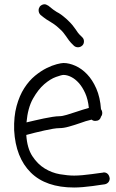

<svg xmlns="http://www.w3.org/2000/svg" viewBox="-20 -836 533 881"><path d="M271.5 -492.2Q262.7 -492.2 236.8 -482.9Q210.9 -473.6 183.1 -449.7Q155.3 -425.8 131.3 -383.3Q107.4 -340.8 101.6 -274.4Q118.2 -278.3 139.2 -283.2Q160.2 -288.1 181.2 -292.5Q202.1 -296.9 221.2 -299.8Q240.2 -302.7 252 -302.7Q265.6 -302.7 286.6 -309.1Q307.6 -315.4 328.1 -322.3Q344.7 -328.1 359.4 -332.5Q374 -336.9 387.7 -340.8Q383.8 -379.9 371.1 -408.2Q358.4 -436.5 341.8 -455.1Q325.2 -473.6 306.6 -482.9Q288.1 -492.2 271.5 -492.2ZM456.1 -44.9Q466.8 -44.9 474.1 -38.1Q481.4 -31.2 483.4 -17.6Q483.4 -6.8 477.1 0.5Q470.7 7.8 460 9.8Q458 9.8 442.4 12.2Q426.8 14.6 405.3 17.6Q383.8 20.5 360.4 22.5Q336.9 24.4 320.3 24.4Q190.4 24.4 121.1 -44.4Q51.8 -113.3 44.9 -238.3Q43 -301.8 56.2 -349.6Q69.3 -397.5 91.3 -431.6Q113.3 -465.8 140.6 -488.3Q168 -510.7 193.8 -523.4Q219.7 -536.1 240.7 -541.5Q261.7 -546.9 271.5 -546.9Q296.9 -546.9 325.7 -534.2Q354.5 -521.5 379.4 -495.6Q404.3 -469.7 421.9 -429.7Q439.5 -389.6 443.4 -335Q449.2 -327.1 449.2 -317.4Q449.2 -307.6 443.4 -300.8Q438.5 -281.2 417 -281.2Q407.2 -281.2 400.4 -287.1Q374 -281.2 345.7 -270.5Q320.3 -261.7 295.9 -254.9Q271.5 -248 252 -248Q241.2 -248 223.1 -245.1Q205.1 -242.2 183.6 -237.3Q162.1 -232.4 140.1 -227.1Q118.2 -221.7 100.6 -216.8Q104.5 -156.2 128.4 -119.6Q152.3 -83 185.1 -63Q217.8 -43 254.4 -36.6Q291 -30.3 320.3 -30.3Q335.9 -30.3 358.4 -32.2Q380.9 -34.2 401.4 -37.1Q421.9 -40 437.5 -42L452.1 -43.9ZM327.1 -701.2Q332 -693.4 337.9 -685.5Q343.8 -677.7 356.4 -666Q365.2 -658.2 365.2 -646.5Q365.2 -634.8 358.4 -627.9Q349.6 -619.1 337.9 -619.1Q327.1 -619.1 319.3 -626Q303.7 -640.6 295.9 -651.4Q288.1 -662.1 282.2 -670.9Q276.4 -678.7 270.5 -686.5Q264.6 -694.3 251 -706.1Q237.3 -718.8 228.5 -724.6Q219.7 -730.5 211.9 -735.4Q203.1 -740.2 192.9 -747.1Q182.6 -753.9 166 -767.6Q157.2 -776.4 157.2 -789.1Q157.2 -797.9 163.1 -806.6Q172.9 -816.4 184.6 -816.4Q191.4 -816.4 202.1 -809.6Q215.8 -797.9 224.1 -792Q232.4 -786.1 240.2 -781.2Q250 -776.4 260.3 -769Q270.5 -761.7 287.1 -747.1Q303.7 -731.4 312.5 -720.7Q321.3 -710 327.1 -701.2Z"/></svg>

Font: Coming Soon
Style: Regular
Weight: 400
Designer: Dathan Boardman
Foundry: Open Window
Version: Version 1.002